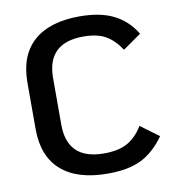

<svg xmlns="http://www.w3.org/2000/svg" viewBox="-81 -785 797 870"><g transform="rotate(-10 317.5 -350.0)"><path d="M58 -243V-457Q58 -582 131 -647Q204 -712 342 -712Q437 -712 499 -681Q561 -650 599 -587L515 -528Q483 -576 444.5 -597.5Q406 -619 343 -619Q176 -619 176 -457V-243Q176 -81 345 -81Q412 -81 453 -104Q494 -127 524 -176L608 -114Q561 -48 502 -18Q443 12 346 12Q206 12 132 -53Q58 -118 58 -243Z"/></g></svg>

Font: KoHo SemiBold
Style: Regular
Weight: 600
Designer: Cadson Demak & Katatrad Team
Foundry: Cadson Demak Co.,Ltd.
Version: Version 1.000; ttfautohint (v1.6)